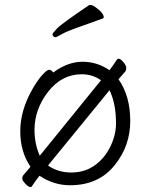

<svg xmlns="http://www.w3.org/2000/svg" viewBox="-20 -728 602 768"><path d="M391 -654Q342 -636 293.5 -619Q245 -602 225.5 -590.5Q206 -579 201.5 -579Q197 -579 193.5 -582.5Q190 -586 190 -590.5Q190 -595 208 -614Q226 -633 337 -708Q337 -708 344 -708Q349 -708 361 -700Q395 -676 395 -659Q395 -655 391 -654ZM454 -411Q501 -344 501 -244.5Q501 -145 440 -69Q376 13 260 13Q195 13 138 -25Q127 -11 120 -1L107 18Q107 20 100.5 20Q94 20 81.5 7Q69 -6 69 -14Q69 -22 73.5 -27.5Q78 -33 85.5 -41.5Q93 -50 102 -61Q61 -121 61 -203.5Q61 -286 110 -372Q130 -407 149 -428Q168 -449 176.5 -449Q185 -449 193 -438Q251 -481 310 -481Q369 -481 418 -447Q433 -467 448 -490Q450 -493 456 -493Q462 -493 473.5 -479.5Q485 -466 485 -456.5Q485 -447 481.5 -442.5Q478 -438 471 -430.5Q464 -423 454 -411ZM384 -407Q350 -431 307 -431Q227 -431 172.5 -361Q118 -291 118 -208Q118 -153 139 -105ZM172 -66Q212 -38 265 -38Q318 -38 357.5 -65.5Q397 -93 420.5 -140Q444 -187 444 -234Q444 -315 418 -367Z"/></svg>

Font: LXGW WenKai Light
Style: Regular
Weight: 300
Designer: LXGW / Fontworks Inc.
Foundry: LXGW / Fontworks Inc.
Version: Version 1.501; October 10, 2024